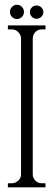

<svg xmlns="http://www.w3.org/2000/svg" viewBox="-20 -797 226 810"><path d="M171.9 -6.8H13.2V-23.9H30.8Q38.1 -23.9 45.2 -27.1Q52.2 -30.3 57.4 -35.4Q62.5 -40.5 65.7 -47.1Q68.8 -53.7 68.8 -61V-634.8Q68.8 -642.1 65.7 -648.9Q62.5 -655.8 57.4 -661.1Q52.2 -666.5 45.7 -669.7Q39.1 -672.9 32.2 -672.9H13.2V-689.9H171.9V-672.9H154.8Q139.6 -672.9 128.9 -661.4Q118.2 -649.9 118.2 -634.8V-61Q118.2 -53.7 121.1 -47.1Q124 -40.5 128.9 -35.4Q133.8 -30.3 140.6 -27.1Q147.5 -23.9 154.8 -23.9H171.9ZM163.1 -746.1Q163.1 -734.9 154.5 -726.3Q146 -717.8 133.8 -717.8Q122.6 -717.8 114.3 -726.3Q106 -734.9 106 -746.1Q106 -757.3 114.3 -765.6Q122.6 -773.9 133.8 -773.9Q146 -773.9 154.5 -765.6Q163.1 -757.3 163.1 -746.1ZM81.1 -747.1Q81.1 -734.4 72.5 -725.6Q64 -716.8 51.8 -716.8Q39.1 -716.8 30.5 -725.6Q22 -734.4 22 -747.1Q22 -758.8 30.5 -767.8Q39.1 -776.9 51.8 -776.9Q64 -776.9 72.5 -767.8Q81.1 -758.8 81.1 -747.1Z"/></svg>

Font: Bigelow Rules
Style: Regular
Weight: 400
Designer: Astigmatic (AOETI)
Foundry: Astigmatic (AOETI)
Version: Version 1.001